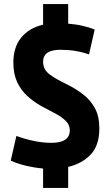

<svg xmlns="http://www.w3.org/2000/svg" viewBox="-20 -824 544 949"><path d="M193 105V9Q150 5 108 -5Q66 -15 33 -30L61 -152Q155 -118 234 -118Q325 -118 325 -180Q325 -206 306.5 -225Q288 -244 256 -261.5Q224 -279 182 -301Q145 -322 114 -350.5Q83 -379 64.5 -419Q46 -459 46 -515Q46 -591 85 -638.5Q124 -686 193 -702V-804H317V-707Q356 -704 390 -696Q424 -688 448 -678L420 -555Q356 -578 279 -578Q193 -578 193 -519Q193 -480 225.5 -456Q258 -432 313 -406Q355 -385 391 -357.5Q427 -330 449 -289.5Q471 -249 471 -189Q471 -105 428 -60Q385 -15 317 1V105Z"/></svg>

Font: Georama SemiCondensed
Style: Bold
Weight: 700
Width: 4
Designer: Jean-Baptiste Levee
Foundry: Production Type
Version: Version 1.000